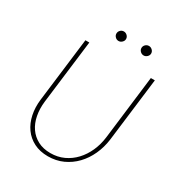

<svg xmlns="http://www.w3.org/2000/svg" viewBox="-200 -1001 1073 1146"><g transform="rotate(30 336.0 -428.0)"><path d="M86 0ZM302 -15Q351.5 -15 393 -34.2Q434.5 -53.5 466 -87.2Q497.5 -121 517.8 -166.2Q538 -211.5 544.5 -263.5L598 -703H625.5L571.5 -263.5Q564 -207 541.2 -157.2Q518.5 -107.5 483 -70.5Q447.5 -33.5 400.8 -12.2Q354 9 298.5 9Q243.5 9 201.8 -12.2Q160 -33.5 133.5 -70.5Q107 -107.5 96.5 -157.2Q86 -207 93 -263.5L147 -703H174L120 -264.5Q114 -212.5 122.8 -167Q131.5 -121.5 154.8 -87.8Q178 -54 215 -34.5Q252 -15 302 -15ZM353.5 -830.5Q353.5 -817.5 343.2 -807.8Q333 -798 320 -798Q306.5 -798 296.8 -807.8Q287 -817.5 287 -830.5Q287 -844 296.8 -853.8Q306.5 -863.5 320 -863.5Q333 -863.5 343.2 -853.8Q353.5 -844 353.5 -830.5ZM526.5 -830.5Q526.5 -817.5 516.2 -807.8Q506 -798 493 -798Q479.5 -798 469.5 -807.8Q459.5 -817.5 459.5 -830.5Q459.5 -844 469.5 -853.8Q479.5 -863.5 493 -863.5Q506 -863.5 516.2 -853.8Q526.5 -844 526.5 -830.5Z"/></g></svg>

Font: Lato Thin
Style: Italic
Weight: 200
Italic angle: -7°
Designer: Lukasz Dziedzic
Foundry: tyPoland Lukasz Dziedzic
Version: Version 2.007; 2014-02-27